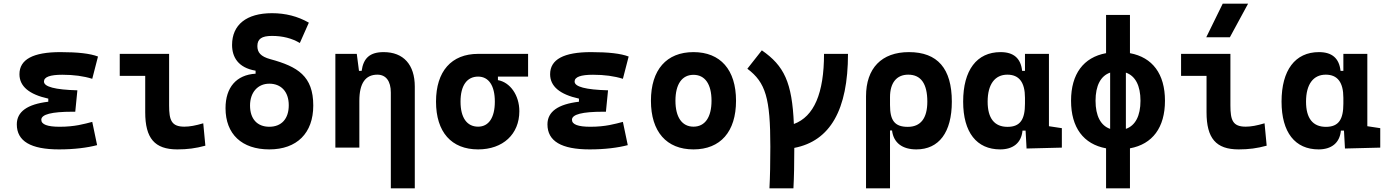

<svg xmlns="http://www.w3.org/2000/svg" viewBox="-20 -815 7657 1060"><path d="M305.7 9.8C390.6 9.8 461.9 0.5 516.1 -13.7L489.3 -142.1C445.3 -130.9 394 -115.2 309.6 -115.2C241.7 -115.2 208 -127.9 208 -153.8C208 -183.6 265.1 -198.2 379.9 -198.2H395.5L407.2 -316.4C283.7 -319.8 222.7 -335.9 222.7 -364.7C222.7 -390.1 256.3 -402.3 324.2 -402.3C387.2 -402.3 441.4 -395 489.3 -379.9L521 -502.9C478 -519.5 409.7 -527.3 313.5 -527.3C162.6 -527.3 87.4 -486.8 87.4 -405.3C87.4 -338.9 140.1 -293.9 246.6 -270.5V-253.4C130.4 -239.7 72.8 -198.2 72.8 -128.4C72.8 -35.6 149.9 9.8 305.7 9.8Z M959 9.8C1014.6 9.8 1060.5 3.9 1113.8 -10.7L1102.1 -134.3C1059.1 -121.6 1027.3 -115.7 998 -115.7C926.8 -115.7 913.6 -150.9 913.6 -232.9V-517.6H641.1V-396H781.7V-195.3C781.7 -51.8 833.5 9.8 959 9.8Z M1466.8 9.8C1619.1 9.8 1709.5 -80.1 1709.5 -232.4C1709.5 -395 1623.5 -447.3 1472.7 -488.3C1418.9 -502.9 1400.9 -525.9 1400.9 -560.5C1400.9 -600.1 1424.8 -616.7 1481.4 -616.7C1541 -616.7 1591.8 -603.5 1635.3 -577.6L1685.1 -689.9C1623.5 -725.1 1556.2 -742.2 1481.4 -742.2C1341.3 -742.2 1261.2 -678.7 1261.2 -566.9C1261.2 -500.5 1294.4 -440.9 1391.1 -424.8V-408.2C1285.2 -401.9 1225.1 -332.5 1225.1 -217.8C1225.1 -74.7 1314.9 9.8 1466.8 9.8ZM1466.8 -115.2C1399.9 -115.2 1360.4 -158.7 1360.4 -232.4C1360.4 -305.2 1403.3 -353 1466.8 -353C1531.2 -353 1574.2 -309.6 1574.2 -233.9C1574.2 -159.2 1534.2 -115.2 1466.8 -115.2Z M2137.7 224.6H2270V-336.9C2270 -458 2207.5 -527.3 2098.1 -527.3C2021 -527.3 1986.3 -493.2 1976.6 -423.8H1961.9L1949.7 -517.6H1831.5V0H1963.9V-258.3C1963.9 -355.5 1997.6 -402.8 2063.5 -402.8C2110.8 -402.8 2137.7 -367.2 2137.7 -304.2Z M2619.6 9.8C2756.8 9.8 2847.2 -74.2 2847.2 -201.2C2847.2 -289.1 2796.4 -360.8 2729 -372.6V-392.1H2895.5V-517.6H2619.6C2472.2 -517.6 2387.2 -421.4 2387.2 -253.9C2387.2 -85.9 2472.2 9.8 2619.6 9.8ZM2619.6 -115.7C2557.6 -115.7 2522.5 -165.5 2522.5 -253.9C2522.5 -342.3 2557.6 -392.1 2619.6 -392.1C2678.2 -392.1 2711.9 -342.3 2711.9 -253.9C2711.9 -165.5 2678.2 -115.7 2619.6 -115.7Z M3235.4 9.8C3320.3 9.8 3391.6 0.5 3445.8 -13.7L3418.9 -142.1C3375 -130.9 3323.7 -115.2 3239.3 -115.2C3171.4 -115.2 3137.7 -127.9 3137.7 -153.8C3137.7 -183.6 3194.8 -198.2 3309.6 -198.2H3325.2L3336.9 -316.4C3213.4 -319.8 3152.3 -335.9 3152.3 -364.7C3152.3 -390.1 3186 -402.3 3253.9 -402.3C3316.9 -402.3 3371.1 -395 3418.9 -379.9L3450.7 -502.9C3407.7 -519.5 3339.4 -527.3 3243.2 -527.3C3092.3 -527.3 3017.1 -486.8 3017.1 -405.3C3017.1 -338.9 3069.8 -293.9 3176.3 -270.5V-253.4C3060.1 -239.7 3002.4 -198.2 3002.4 -128.4C3002.4 -35.6 3079.6 9.8 3235.4 9.8Z M3808.6 9.8C3957.5 9.8 4043.5 -87.9 4043.5 -258.8C4043.5 -429.7 3957.5 -527.3 3808.6 -527.3C3659.7 -527.3 3573.7 -429.7 3573.7 -258.8C3573.7 -87.9 3659.7 9.8 3808.6 9.8ZM3808.6 -115.7C3745.6 -115.7 3709 -167.5 3709 -258.8C3709 -350.6 3745.6 -401.9 3808.6 -401.9C3872.1 -401.9 3908.2 -350.6 3908.2 -258.8C3908.2 -167.5 3872.1 -115.7 3808.6 -115.7Z M4228 224.6H4360.4C4363.8 162.1 4365.2 88.4 4365.2 1.5C4563.5 -36.6 4661.6 -209 4661.6 -517.6H4529.3C4529.3 -299.8 4474.1 -171.4 4362.8 -130.4C4353 -360.8 4309.1 -451.7 4186 -537.1L4106 -435.5C4207.5 -359.4 4232.9 -272.5 4232.9 -4.9C4232.9 84.5 4231.4 160.6 4228 224.6Z M5039.1 9.8C5163.6 9.8 5234.9 -84 5234.9 -253.9C5234.9 -436.5 5156.2 -527.3 4998 -527.3C4847.2 -527.3 4761.2 -438.5 4761.2 -283.2V224.6H4893.6V-94.7H4904.8C4913.1 -25.4 4962.9 9.8 5039.1 9.8ZM4893.6 -234.9V-278.8C4893.6 -357.4 4929.7 -402.8 4994.1 -402.8C5064 -402.8 5099.6 -353.5 5099.6 -253.9C5099.6 -161.6 5062.5 -114.7 4991.7 -114.7C4919.4 -114.7 4893.6 -149.9 4893.6 -234.9Z M5502 9.8C5571.8 9.8 5618.7 -24.9 5625 -93.8H5642.1L5647.5 4.9L5842.3 0V-107.4L5771 -118.2V-517.6H5638.7V-423.8H5623C5615.7 -493.2 5576.2 -527.3 5503.9 -527.3C5372.6 -527.3 5297.4 -427.7 5297.4 -253.9C5297.4 -84 5372.1 9.8 5502 9.8ZM5638.7 -242.7C5638.7 -157.2 5613.8 -114.7 5542.5 -114.7C5470.2 -114.7 5432.6 -161.6 5432.6 -253.9C5432.6 -349.1 5472.2 -402.8 5541.5 -402.8C5606.4 -402.8 5638.7 -360.4 5638.7 -274.9Z M6086.4 224.6H6218.3V3.9C6342.8 -19 6411.6 -110.8 6411.6 -258.8C6411.6 -406.7 6342.8 -498.5 6218.3 -521.5V-732.4H6086.4V-521.5C5961.9 -498.5 5893.1 -406.7 5893.1 -258.8C5893.1 -110.8 5961.9 -19 6086.4 3.9ZM6108.9 -103.5C6056.6 -121.6 6028.3 -175.3 6028.3 -258.8C6028.3 -342.3 6056.6 -396 6108.9 -414.1ZM6195.8 -414.1C6248 -396 6276.4 -342.3 6276.4 -258.8C6276.4 -175.3 6248 -121.6 6195.8 -103.5Z M6818.4 9.8C6874 9.8 6919.9 3.9 6973.1 -10.7L6961.4 -134.3C6918.5 -121.6 6886.7 -115.7 6857.4 -115.7C6786.1 -115.7 6772.9 -150.9 6772.9 -232.9V-517.6H6500.5V-396H6641.1V-195.3C6641.1 -51.8 6692.9 9.8 6818.4 9.8ZM6639.6 -609.4H6770L6870.6 -794.9H6730.5Z M7259.8 9.8C7329.6 9.8 7376.5 -24.9 7382.8 -93.8H7399.9L7405.3 4.9L7600.1 0V-107.4L7528.8 -118.2V-517.6H7396.5V-423.8H7380.9C7373.5 -493.2 7334 -527.3 7261.7 -527.3C7130.4 -527.3 7055.2 -427.7 7055.2 -253.9C7055.2 -84 7129.9 9.8 7259.8 9.8ZM7396.5 -242.7C7396.5 -157.2 7371.6 -114.7 7300.3 -114.7C7228 -114.7 7190.4 -161.6 7190.4 -253.9C7190.4 -349.1 7230 -402.8 7299.3 -402.8C7364.3 -402.8 7396.5 -360.4 7396.5 -274.9Z"/></svg>

Font: Cascadia Code
Style: Bold
Weight: 700
Monospace: yes
Designer: Aaron Bell
Foundry: Saja Typeworks
Version: Version 2404.023